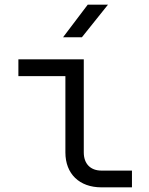

<svg xmlns="http://www.w3.org/2000/svg" viewBox="-20 -805 640 825"><path d="M332 -645 444 -785H357L251 -645ZM547 0V-72H416C369 -72 340 -101 340 -150V-550H59V-478H261V-150C261 -58 321 0 416 0Z"/></svg>

Font: Tekne LDO Light
Style: Regular
Weight: 300
Monospace: yes
Designer: Alessio Laiso, Mario Rullo, Paolo Rosset
Foundry: Alessio Laiso
Version: Version 1.000;hotconv 1.0.109;makeotfexe 2.5.65596